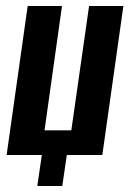

<svg xmlns="http://www.w3.org/2000/svg" viewBox="-20 -515 433 638"><path d="M104 103 119 0H2L72 -495H186L128 -82H217L276 -495H390L320 0H202L187 103Z"/></svg>

Font: Alumni Sans
Style: Bold Italic
Weight: 700
Italic angle: -8°
Designer: Robert E. Leuschke
Foundry: Robert E. Leuschke
Version: Version 1.016